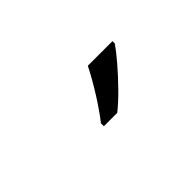

<svg xmlns="http://www.w3.org/2000/svg" viewBox="-2 -970 568 568"><g transform="rotate(-45 281.5 -686.0)"><path d="M235 -618Q260 -650 285.5 -691Q311 -732 328 -766H431V-756Q418 -737 393.5 -708.5Q369 -680 341.5 -652Q314 -624 291 -606H235Z"/></g></svg>

Font: Noto Sans Mono SemiCondensed
Style: Regular
Weight: 400
Width: 4
Designer: Monotype Design Team
Foundry: Monotype Imaging Inc.
Version: Version 2.014